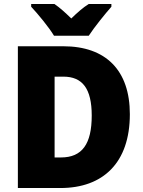

<svg xmlns="http://www.w3.org/2000/svg" viewBox="-20 -947 720 967"><path d="M252 -767H427C455 -810 510 -878 541 -913V-927H427C397 -908 371 -885 339 -854C307 -885 283 -907 254 -927H137V-913C170 -878 227 -809 252 -767ZM634 -372C634 -593 513 -714 299 -714H70V0H284C499 0 634 -127 634 -372ZM442 -365C442 -222 394 -154 287 -154H255V-561H299C395 -561 442 -501 442 -365Z"/></svg>

Font: Noto Sans Arabic UI SmCn Bk
Style: Regular
Weight: 900
Width: 4
Designer: Monotype Design Team, Nadine Chahine and Nizar Qandah
Foundry: Monotype Imaging Inc.
Version: Version 2.010